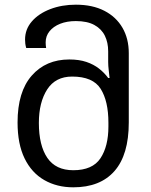

<svg xmlns="http://www.w3.org/2000/svg" viewBox="-20 -790 645 820"><path d="M293 10Q223 10 169 -21Q115 -52 85 -113.5Q55 -175 55 -267Q55 -398 115.5 -467Q176 -536 276 -536Q318 -536 349 -525.5Q380 -515 403 -497Q426 -479 442 -457H448Q447 -468 444.5 -488.5Q442 -509 442 -525V-571Q442 -608 428 -637Q414 -666 383.5 -683Q353 -700 304 -700Q266 -700 237 -688.5Q208 -677 191.5 -656.5Q175 -636 175 -609Q175 -603 175.5 -597Q176 -591 177 -585H92Q89 -595 88 -604Q87 -613 87 -621Q87 -665 116 -698.5Q145 -732 194.5 -751Q244 -770 304 -770Q375 -770 425.5 -744Q476 -718 503 -671.5Q530 -625 530 -563V-267Q530 -129 469 -59.5Q408 10 293 10ZM293 -63Q375 -63 409 -114Q443 -165 443 -250V-266Q443 -358 410 -410.5Q377 -463 288 -463Q217 -463 181.5 -408Q146 -353 146 -265Q146 -169 182 -116Q218 -63 293 -63Z"/></svg>

Font: Noto Sans Georgian
Style: Regular
Weight: 400
Designer: Monotype Design Team, Akaki Razmadze
Foundry: Google LLC
Version: Version 2.002